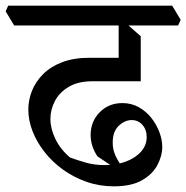

<svg xmlns="http://www.w3.org/2000/svg" viewBox="-50 -628 658 678"><path d="M352 30Q301 30 255.5 14Q210 -2 172.5 -29Q135 -56 107.5 -91Q80 -126 65 -164.5Q50 -203 50 -241Q50 -275 63 -307.5Q76 -340 102.5 -366.5Q129 -393 170 -408.5Q211 -424 266 -424H384L447 -341H276Q226 -341 193 -321.5Q160 -302 144 -271.5Q128 -241 128 -208Q128 -174 145.5 -137.5Q163 -101 197 -72Q224 -62 254 -53.5Q284 -45 320 -45Q361 -45 394.5 -57.5Q428 -70 448 -92.5Q468 -115 468 -144Q468 -170 453 -187Q438 -204 415 -204Q391 -204 369.5 -184Q348 -164 348 -124Q348 -100 357.5 -79Q367 -58 386 -32L373 -23L294 -76Q282 -94 276 -113Q270 -132 270 -151Q270 -199 302 -231.5Q334 -264 382 -264Q414 -264 440 -249.5Q466 -235 484.5 -211.5Q503 -188 513 -161Q523 -134 523 -109Q523 -78 506 -45.5Q489 -13 451.5 8.5Q414 30 352 30ZM447 -341 369 -352V-562L389 -551L447 -500ZM0 -538 -30 -588 -21 -608H558L588 -558L579 -538Z"/></svg>

Font: Eczar
Style: Regular
Weight: 400
Designer: Vaibhav Singh
Foundry: Rosetta Type Foundry
Version: Version 2.000